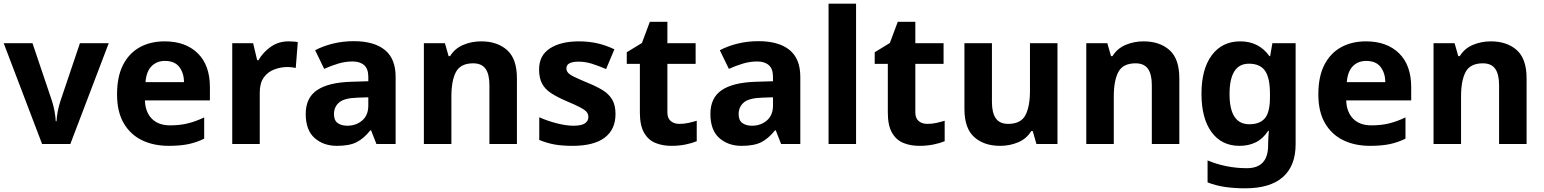

<svg xmlns="http://www.w3.org/2000/svg" viewBox="-20 -780 8364 1040"><path d="M208 0 0 -546H156L261 -235Q270 -207 275.5 -177Q281 -147 282 -123H286Q289 -177 308 -235L413 -546H569L361 0Z M872 -556Q985 -556 1051 -491.5Q1117 -427 1117 -308V-236H765Q767 -173 802.5 -137Q838 -101 901 -101Q954 -101 997 -111.5Q1040 -122 1086 -144V-29Q1046 -9 1001.5 0.5Q957 10 894 10Q812 10 749 -20.5Q686 -51 650 -113Q614 -175 614 -269Q614 -365 646.5 -428.5Q679 -492 737 -524Q795 -556 872 -556ZM873 -450Q830 -450 801.5 -422Q773 -394 768 -335H977Q976 -385 951 -417.5Q926 -450 873 -450Z M1543 -556Q1554 -556 1569 -555Q1584 -554 1593 -552L1582 -412Q1575 -414 1561.5 -415.5Q1548 -417 1538 -417Q1500 -417 1465 -403.5Q1430 -390 1408.5 -360Q1387 -330 1387 -278V0H1238V-546H1351L1373 -454H1380Q1404 -496 1446 -526Q1488 -556 1543 -556Z M1896 -557Q2006 -557 2064.5 -509.5Q2123 -462 2123 -364V0H2019L1990 -74H1986Q1951 -30 1912 -10Q1873 10 1805 10Q1732 10 1684 -32.5Q1636 -75 1636 -163Q1636 -250 1697 -291.5Q1758 -333 1880 -337L1975 -340V-364Q1975 -407 1952.5 -427Q1930 -447 1890 -447Q1850 -447 1812 -435.5Q1774 -424 1736 -407L1687 -508Q1731 -531 1784.5 -544Q1838 -557 1896 -557ZM1975 -253 1917 -251Q1845 -249 1817 -225Q1789 -201 1789 -162Q1789 -128 1809 -113.5Q1829 -99 1861 -99Q1909 -99 1942 -127.5Q1975 -156 1975 -208Z M2586 -556Q2674 -556 2727 -508.5Q2780 -461 2780 -356V0H2631V-319Q2631 -378 2610 -407.5Q2589 -437 2543 -437Q2475 -437 2450 -390.5Q2425 -344 2425 -257V0H2276V-546H2390L2410 -476H2418Q2444 -518 2489.5 -537Q2535 -556 2586 -556Z M3314 -162Q3314 -79 3255.5 -34.5Q3197 10 3081 10Q3024 10 2983 2.5Q2942 -5 2901 -22V-145Q2945 -125 2996 -112Q3047 -99 3086 -99Q3130 -99 3148.5 -112Q3167 -125 3167 -146Q3167 -160 3159.5 -171Q3152 -182 3127 -196Q3102 -210 3049 -232Q2998 -254 2965 -275.5Q2932 -297 2916 -327.5Q2900 -358 2900 -404Q2900 -480 2959 -518Q3018 -556 3116 -556Q3167 -556 3213 -546Q3259 -536 3308 -513L3263 -406Q3223 -423 3187 -434.5Q3151 -446 3114 -446Q3048 -446 3048 -410Q3048 -397 3056.5 -386.5Q3065 -376 3089.5 -364Q3114 -352 3162 -332Q3209 -313 3243 -292.5Q3277 -272 3295.5 -241.5Q3314 -211 3314 -162Z M3660 -109Q3685 -109 3708 -114Q3731 -119 3754 -126V-15Q3730 -5 3694.5 2.5Q3659 10 3617 10Q3568 10 3529.5 -6Q3491 -22 3468.5 -61.5Q3446 -101 3446 -171V-434H3375V-497L3457 -547L3500 -662H3595V-546H3748V-434H3595V-171Q3595 -140 3613 -124.5Q3631 -109 3660 -109Z M4088 -557Q4198 -557 4256.5 -509.5Q4315 -462 4315 -364V0H4211L4182 -74H4178Q4143 -30 4104 -10Q4065 10 3997 10Q3924 10 3876 -32.5Q3828 -75 3828 -163Q3828 -250 3889 -291.5Q3950 -333 4072 -337L4167 -340V-364Q4167 -407 4144.5 -427Q4122 -447 4082 -447Q4042 -447 4004 -435.5Q3966 -424 3928 -407L3879 -508Q3923 -531 3976.5 -544Q4030 -557 4088 -557ZM4167 -253 4109 -251Q4037 -249 4009 -225Q3981 -201 3981 -162Q3981 -128 4001 -113.5Q4021 -99 4053 -99Q4101 -99 4134 -127.5Q4167 -156 4167 -208Z M4617 0H4468V-760H4617Z M5003 -109Q5028 -109 5051 -114Q5074 -119 5097 -126V-15Q5073 -5 5037.5 2.5Q5002 10 4960 10Q4911 10 4872.5 -6Q4834 -22 4811.5 -61.5Q4789 -101 4789 -171V-434H4718V-497L4800 -547L4843 -662H4938V-546H5091V-434H4938V-171Q4938 -140 4956 -124.5Q4974 -109 5003 -109Z M5708 -546V0H5594L5574 -70H5566Q5540 -28 5494.5 -9Q5449 10 5398 10Q5310 10 5257 -37.5Q5204 -85 5204 -190V-546H5353V-227Q5353 -169 5374 -139Q5395 -109 5441 -109Q5509 -109 5534 -155.5Q5559 -202 5559 -289V-546Z M6174 -556Q6262 -556 6315 -508.5Q6368 -461 6368 -356V0H6219V-319Q6219 -378 6198 -407.5Q6177 -437 6131 -437Q6063 -437 6038 -390.5Q6013 -344 6013 -257V0H5864V-546H5978L5998 -476H6006Q6032 -518 6077.5 -537Q6123 -556 6174 -556Z M6698 -556Q6799 -556 6856 -476H6860L6872 -546H6998V1Q6998 118 6929 179Q6860 240 6725 240Q6667 240 6617.5 233Q6568 226 6521 208V89Q6622 131 6734 131Q6849 131 6849 7V-4Q6849 -21 6850.5 -39Q6852 -57 6853 -71H6849Q6821 -28 6782 -9Q6743 10 6694 10Q6597 10 6542.5 -64.5Q6488 -139 6488 -272Q6488 -406 6544 -481Q6600 -556 6698 -556ZM6745 -435Q6640 -435 6640 -270Q6640 -107 6747 -107Q6804 -107 6831.5 -139.5Q6859 -172 6859 -253V-271Q6859 -359 6832 -397Q6805 -435 6745 -435Z M7379 -556Q7492 -556 7558 -491.5Q7624 -427 7624 -308V-236H7272Q7274 -173 7309.5 -137Q7345 -101 7408 -101Q7461 -101 7504 -111.5Q7547 -122 7593 -144V-29Q7553 -9 7508.5 0.5Q7464 10 7401 10Q7319 10 7256 -20.5Q7193 -51 7157 -113Q7121 -175 7121 -269Q7121 -365 7153.5 -428.5Q7186 -492 7244 -524Q7302 -556 7379 -556ZM7380 -450Q7337 -450 7308.5 -422Q7280 -394 7275 -335H7484Q7483 -385 7458 -417.5Q7433 -450 7380 -450Z M8055 -556Q8143 -556 8196 -508.5Q8249 -461 8249 -356V0H8100V-319Q8100 -378 8079 -407.5Q8058 -437 8012 -437Q7944 -437 7919 -390.5Q7894 -344 7894 -257V0H7745V-546H7859L7879 -476H7887Q7913 -518 7958.5 -537Q8004 -556 8055 -556Z"/></svg>

Font: Noto IKEA Simplified Chinese
Style: Bold
Weight: 700
Designer: Monotype Design Team
Foundry: Monotype Imaging Inc.
Version: Version 1.100